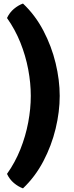

<svg xmlns="http://www.w3.org/2000/svg" viewBox="-20 -813 415 1082"><path d="M153.5 -272.5Q153.5 -200.5 139 -123.2Q124.5 -46 94.8 28.5Q65 103 19.5 167Q34 198 58.5 218.5Q83 239 109.5 248.5Q178.5 183 224.5 95.2Q270.5 7.5 293.5 -88Q316.5 -183.5 316.5 -272.5Q316.5 -361.5 293.5 -457Q270.5 -552.5 224.5 -640.2Q178.5 -728 109.5 -793Q83 -783.5 58.5 -763Q34 -742.5 19.5 -711.5Q65 -647.5 94.8 -573.2Q124.5 -499 139 -422Q153.5 -345 153.5 -272.5Z"/></svg>

Font: Signika
Style: Bold
Weight: 700
Designer: Anna Giedry
Foundry: Anna Giedry
Version: Version 2.001